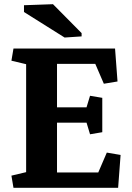

<svg xmlns="http://www.w3.org/2000/svg" viewBox="-20 -891 627 911"><path d="M250.5 -309.1V-72.8H446.3L486.8 -167L552.2 -155.8L540.5 0H43.9L34.2 -57.6L104 -74.2V-586.4L34.2 -603L43.9 -660.6H525.9L537.6 -504.4L472.7 -493.7L432.1 -587.9H250.5V-381.8H390.6L407.2 -436.5L465.3 -426.8V-263.7L407.2 -253.9L390.6 -309.1ZM367.2 -718.3 286.6 -712.9 93.8 -834V-866.2L231.4 -871.1L367.2 -733.9Z"/></svg>

Font: Noticia Text
Style: Bold
Weight: 700
Designer: JM Sole
Foundry: JM Sole
Version: Version 1.003